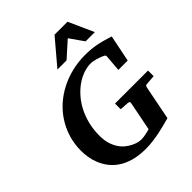

<svg xmlns="http://www.w3.org/2000/svg" viewBox="-252 -1067 1233 1233"><g transform="rotate(-45 365.0 -450.0)"><path d="M648.9 -273.9Q642.1 -272.9 639.4 -269.3Q636.7 -265.6 634.8 -258.8L588.9 -25.9Q567.9 -20 540.5 -12.7Q513.2 -5.4 481.9 1Q450.7 7.3 417.7 11.7Q384.8 16.1 353 16.1Q289.1 16.1 241.7 2.4Q194.3 -11.2 160.6 -34.2Q127 -57.1 105 -86.7Q83 -116.2 70.3 -147.9Q57.6 -179.7 52.7 -211.2Q47.9 -242.7 47.9 -269Q47.9 -331.1 64.7 -386.2Q81.5 -441.4 111.6 -488Q141.6 -534.7 183.3 -571.5Q225.1 -608.4 275.4 -634Q325.7 -659.7 382.8 -673.3Q439.9 -687 500 -687Q528.3 -687 553 -684.8Q577.6 -682.6 601.8 -678Q626 -673.3 651.4 -666.3Q676.8 -659.2 707 -649.9L669.9 -467.8H585L594.2 -581.1Q595.2 -589.8 586.7 -595Q578.1 -600.1 567.9 -604Q563 -605.5 554.4 -608.6Q545.9 -611.8 534.9 -615Q523.9 -618.2 511.7 -620.6Q499.5 -623 487.8 -623Q457 -623 423.8 -611.8Q390.6 -600.6 358.6 -578.9Q326.7 -557.1 297.9 -525.1Q269 -493.2 247.3 -452.1Q225.6 -411.1 212.9 -361.3Q200.2 -311.5 200.2 -253.9Q200.2 -213.4 209.7 -182.4Q219.2 -151.4 234.6 -128.2Q250 -105 269.3 -89.6Q288.6 -74.2 307.9 -64.7Q327.1 -55.2 344.2 -51Q361.3 -46.9 373 -46.9Q382.8 -46.9 394 -48.3Q405.3 -49.8 416 -52Q426.8 -54.2 436.5 -56.6Q446.3 -59.1 453.1 -61L492.2 -258.8Q493.7 -268.1 489.3 -271Q484.9 -273.9 473.1 -274.9Q464.4 -274.9 455.1 -275.9Q446.8 -276.4 436.8 -277.1Q426.8 -277.8 417 -278.8V-330.1H716.8V-278.8ZM565.9 -746.1 499 -841.3 393.1 -746.1H310.1L455.1 -917.5H572.8L649.9 -746.1Z"/></g></svg>

Font: Charis SIL APac
Style: Bold Italic
Weight: 700
Italic angle: -11°
Foundry: SIL International
Version: Version 5.000